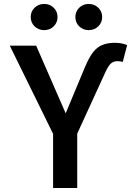

<svg xmlns="http://www.w3.org/2000/svg" viewBox="-20 -935 655 955"><path d="M590.8 -627.2Q584.6 -628.7 578.5 -629.7Q572.3 -630.8 563.6 -630.8Q544.6 -630.8 531.5 -619Q518.5 -607.2 504.6 -576.9L364.1 -270.3V0H244.1V-269.2L28.7 -707.7H160L306.7 -371.3L403.6 -603.6Q431.3 -670.3 463.3 -696.2Q495.4 -722.1 551.3 -722.1Q569.7 -722.1 584.9 -719Q600 -715.9 612.3 -710.8ZM200 -785.1Q171.3 -785.1 152.1 -803.8Q132.8 -822.6 132.8 -850.3Q132.8 -877.9 152.1 -896.7Q171.3 -915.4 200 -915.4Q227.7 -915.4 246.9 -896.7Q266.2 -877.9 266.2 -850.3Q266.2 -822.6 246.9 -803.8Q227.7 -785.1 200 -785.1ZM421 -785.1Q393.3 -785.1 374.1 -803.8Q354.9 -822.6 354.9 -850.3Q354.9 -877.9 374.1 -896.7Q393.3 -915.4 421 -915.4Q449.2 -915.4 468.7 -896.7Q488.2 -877.9 488.2 -850.3Q488.2 -822.6 468.7 -803.8Q449.2 -785.1 421 -785.1Z"/></svg>

Font: Fira Code Medium
Style: Regular
Weight: 500
Designer: Carrois Corporate, Edenspiekermann AG, Nikita Prokopov
Foundry: Carrois Corporate, Edenspiekermann AG, Nikita Prokopov
Version: Version 6.002